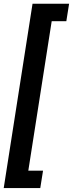

<svg xmlns="http://www.w3.org/2000/svg" viewBox="-28 -839 387 1018"><path d="M323.7 -726.6H246.1L122.1 65.9H200.2L185.5 158.2H-8.3L144.5 -819.3H338.4Z"/></svg>

Font: TypoPRO Roboto
Style: Italic
Weight: 500
Italic angle: -12°
Designer: Google
Version: Version 2.136; 2016